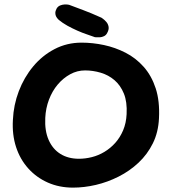

<svg xmlns="http://www.w3.org/2000/svg" viewBox="-20 -851 786 878"><path d="M314 7Q251 7 199 -16Q147 -39 109.5 -80.5Q72 -122 53.5 -178.5Q35 -235 39 -303Q42 -371 66 -434Q90 -497 131.5 -547Q173 -597 229.5 -626.5Q286 -656 353 -656Q404 -656 455.5 -645Q507 -634 554 -610Q601 -586 637 -545.5Q673 -505 692 -447Q711 -389 707 -310Q704 -246 679 -195.5Q654 -145 613.5 -107Q573 -69 522.5 -43.5Q472 -18 418.5 -5.5Q365 7 314 7ZM341 -125Q370 -125 400 -132.5Q430 -140 457.5 -156.5Q485 -173 507 -197.5Q529 -222 543 -255Q557 -288 559 -329Q562 -385 546.5 -423Q531 -461 503.5 -484.5Q476 -508 440.5 -518.5Q405 -529 369 -529Q333 -529 301 -511.5Q269 -494 244 -464.5Q219 -435 204 -395.5Q189 -356 187 -312Q184 -253 202.5 -211Q221 -169 256.5 -147Q292 -125 341 -125ZM414 -681Q398 -687 377 -694Q356 -701 333.5 -711Q311 -721 289 -733Q267 -745 249 -760Q249 -760 245 -764Q241 -768 237 -775Q233 -782 233 -791.5Q233 -801 239 -812Q245 -822 255 -826Q265 -830 274.5 -830.5Q284 -831 290 -830Q296 -829 296 -829Q325 -818 360 -805Q395 -792 444 -770Q444 -770 451 -765Q458 -760 466 -751Q474 -742 476.5 -729Q479 -716 470 -700Q465 -690 455.5 -685.5Q446 -681 437 -680.5Q428 -680 421 -680.5Q414 -681 414 -681Z"/></svg>

Font: Sour Gummy Black SemiBold
Style: Regular
Weight: 600
Version: Version 1.000